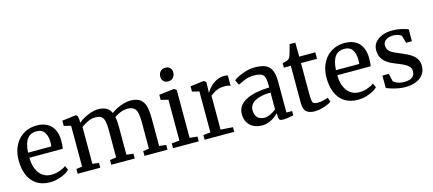

<svg xmlns="http://www.w3.org/2000/svg" viewBox="-57 -1344 4299 1908"><g transform="rotate(-15 2092.0 -390.0)"><path d="M278 11Q194.5 11 139.2 -26Q84 -63 56.8 -128.2Q29.5 -193.5 29.5 -279Q29.5 -345 48.8 -398.5Q68 -452 103 -490Q138 -528 185.5 -548.5Q233 -569 290 -569Q383.5 -569 434.8 -517.8Q486 -466.5 489.5 -370Q489.5 -340 488 -317.5Q486.5 -295 482.5 -278H139.5Q140 -229.5 151.2 -189.2Q162.5 -149 183.8 -119.8Q205 -90.5 236.5 -74.2Q268 -58 309.5 -58Q351.5 -58 394.2 -73Q437 -88 460 -106.5L479.5 -63Q461.5 -44.5 429.8 -27.5Q398 -10.5 358.5 0.2Q319 11 278 11ZM140 -330H379.5Q380.5 -339 381.2 -351.5Q382 -364 382 -373.5Q382 -434.5 356.8 -474Q331.5 -513.5 272 -513.5Q245 -513.5 222 -504Q199 -494.5 181.5 -473.5Q164 -452.5 153.2 -417.2Q142.5 -382 140 -330Z M562 0V-49L622.5 -57.5V-477.5L551 -495V-549L693.5 -566.5L710.5 -555.5L717.5 -515L717 -482.5Q739 -502.5 774 -522Q809 -541.5 848.2 -554.2Q887.5 -567 920.5 -567Q974 -567 1006.5 -549Q1039 -531 1056 -492.5Q1075 -509 1108 -526.2Q1141 -543.5 1179.5 -555.2Q1218 -567 1254 -567Q1300.5 -567 1331.8 -553.5Q1363 -540 1381.2 -512.5Q1399.5 -485 1407.2 -441.8Q1415 -398.5 1415 -338.5V-57.5L1486 -49V0H1249V-49L1310 -57.5V-335.5Q1310 -389.5 1302 -425.5Q1294 -461.5 1270.8 -479Q1247.5 -496.5 1203 -496.5Q1179 -496.5 1154 -489Q1129 -481.5 1107 -470Q1085 -458.5 1069.5 -447Q1073 -432 1075 -414.8Q1077 -397.5 1077.8 -378.2Q1078.5 -359 1078.5 -337V-57.5L1149 -49V0H907.5V-49L973 -57.5V-337.5Q973 -392 966 -427Q959 -462 938 -479Q917 -496 874.5 -496Q835.5 -496 795.5 -477Q755.5 -458 728.5 -436.5V-57.5L794.5 -49V0Z M1543 0V-49L1623.5 -57.5V-477.5L1548.5 -495V-548L1703.5 -566.5H1705.5L1728.5 -549.5V-57L1807.5 -49V0ZM1668 -653.5Q1636.5 -653.5 1620.2 -672.8Q1604 -692 1604 -718.5Q1604 -747.5 1621.8 -770Q1639.5 -792.5 1675.5 -792.5H1676.5Q1708 -792.5 1724.2 -773.5Q1740.5 -754.5 1740.5 -728.5Q1740.5 -699.5 1722.8 -676.5Q1705 -653.5 1669 -653.5Z M1868 0V-48.5L1942 -55.5V-477.5L1870.5 -494.5V-549L2008 -566.5H2011L2032.5 -549.5V-530.5L2030 -442.5H2032.5Q2037 -450.5 2051 -470Q2065 -489.5 2088.5 -510.8Q2112 -532 2145 -547.2Q2178 -562.5 2219.5 -562.5Q2234 -562.5 2242.5 -561Q2251 -559.5 2256 -557.5V-450Q2250.5 -454.5 2235.5 -458.2Q2220.5 -462 2196.5 -462Q2156 -462 2127.5 -451.8Q2099 -441.5 2079.8 -428.2Q2060.5 -415 2047 -404.5V-56L2172.5 -47.5V0Z M2458 11Q2413 11 2375 -6.5Q2337 -24 2313.8 -59.8Q2290.5 -95.5 2290.5 -149.5Q2290.5 -200 2318 -235Q2345.5 -270 2392.5 -291.8Q2439.5 -313.5 2498.8 -324Q2558 -334.5 2622 -335.5V-371Q2622 -416 2612.5 -442Q2603 -468 2578.5 -479Q2554 -490 2508.5 -490Q2450.5 -490 2406.8 -471.5Q2363 -453 2339 -440.5L2313.5 -492Q2323.5 -501.5 2356.8 -519Q2390 -536.5 2436.8 -551.2Q2483.5 -566 2535 -566Q2605.5 -566 2646.5 -546Q2687.5 -526 2705.2 -482.5Q2723 -439 2723 -370V-51L2782 -50.5V-6.5Q2771 -4 2752.8 -0.5Q2734.5 3 2714.5 5.8Q2694.5 8.5 2677.5 8.5Q2651 8.5 2640.2 0.5Q2629.5 -7.5 2629.5 -37V-69Q2617 -56.5 2592.5 -37.5Q2568 -18.5 2533.8 -3.8Q2499.5 11 2458 11ZM2501.5 -57Q2528.5 -57 2562.2 -72.8Q2596 -88.5 2622 -111V-283Q2547.5 -282.5 2499 -266.5Q2450.5 -250.5 2427 -223.2Q2403.5 -196 2403.5 -161.5Q2403.5 -124.5 2416.2 -101.5Q2429 -78.5 2451.2 -67.8Q2473.5 -57 2501.5 -57Z M2998.5 10.5Q2944.5 10.5 2915 -14.8Q2885.5 -40 2885.5 -105V-488H2814V-534Q2823.5 -537 2835.8 -540Q2848 -543 2858.2 -546.2Q2868.5 -549.5 2873.5 -553Q2879.5 -557.5 2883.8 -562.5Q2888 -567.5 2891.5 -574.2Q2895 -581 2898.5 -590.5Q2903 -602.5 2909 -624Q2915 -645.5 2920.8 -666.5Q2926.5 -687.5 2929 -699H2988L2990 -554.5H3155V-488H2990V-181Q2990 -127 2994.2 -102.5Q2998.5 -78 3011.2 -71.2Q3024 -64.5 3049 -64.5Q3077.5 -64.5 3109.5 -72Q3141.5 -79.5 3157.5 -87L3173 -42Q3157.5 -30.5 3129.5 -18.2Q3101.5 -6 3067 2.2Q3032.5 10.5 2998.5 10.5Z M3445.5 11Q3362 11 3306.8 -26Q3251.5 -63 3224.2 -128.2Q3197 -193.5 3197 -279Q3197 -345 3216.2 -398.5Q3235.5 -452 3270.5 -490Q3305.5 -528 3353 -548.5Q3400.5 -569 3457.5 -569Q3551 -569 3602.2 -517.8Q3653.5 -466.5 3657 -370Q3657 -340 3655.5 -317.5Q3654 -295 3650 -278H3307Q3307.5 -229.5 3318.8 -189.2Q3330 -149 3351.2 -119.8Q3372.5 -90.5 3404 -74.2Q3435.5 -58 3477 -58Q3519 -58 3561.8 -73Q3604.5 -88 3627.5 -106.5L3647 -63Q3629 -44.5 3597.2 -27.5Q3565.5 -10.5 3526 0.2Q3486.5 11 3445.5 11ZM3307.5 -330H3547Q3548 -339 3548.8 -351.5Q3549.5 -364 3549.5 -373.5Q3549.5 -434.5 3524.2 -474Q3499 -513.5 3439.5 -513.5Q3412.5 -513.5 3389.5 -504Q3366.5 -494.5 3349 -473.5Q3331.5 -452.5 3320.8 -417.2Q3310 -382 3307.5 -330Z M3930 11Q3892.5 11 3855 3.5Q3817.5 -4 3786.8 -13.5Q3756 -23 3739.5 -30.5V-158.5H3805L3823 -80Q3829 -70.5 3846 -61.5Q3863 -52.5 3885.8 -46.8Q3908.5 -41 3933.5 -41Q3973 -41 3997.5 -51.2Q4022 -61.5 4033 -80Q4044 -98.5 4044 -123Q4044 -151.5 4026 -171.2Q4008 -191 3974.2 -207.5Q3940.5 -224 3892 -242.5Q3843.5 -261.5 3810.5 -285.5Q3777.5 -309.5 3761 -342Q3744.5 -374.5 3744.5 -419Q3744.5 -464 3771.2 -497Q3798 -530 3843.8 -548.2Q3889.5 -566.5 3947 -566.5Q3990 -566.5 4022.2 -560.2Q4054.5 -554 4076.8 -546.8Q4099 -539.5 4111 -536V-412.5H4051L4030.5 -486.5Q4026 -494.5 4012.8 -501.2Q3999.5 -508 3981.5 -512Q3963.5 -516 3943.5 -516Q3912.5 -516 3889.5 -506.8Q3866.5 -497.5 3853.8 -481Q3841 -464.5 3841 -442Q3841 -407.5 3859.8 -386.8Q3878.5 -366 3908.5 -352.2Q3938.5 -338.5 3971 -325Q4003.5 -311.5 4034.5 -296.5Q4065.5 -281.5 4090 -262Q4114.5 -242.5 4129 -215.5Q4143.5 -188.5 4143.5 -150.5Q4143.5 -102 4118.2 -65.8Q4093 -29.5 4045 -9.2Q3997 11 3930 11Z"/></g></svg>

Font: Merriweather 20pt
Style: Regular
Weight: 400
Version: Version 2.100